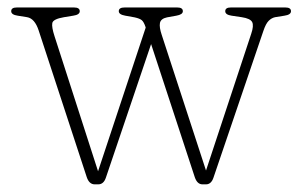

<svg xmlns="http://www.w3.org/2000/svg" viewBox="-20 -483 810 514"><path d="M243 10.5H233.5Q218.5 10.5 212 -9.5L83.5 -401.5Q73 -433.5 52.5 -437L27.5 -441Q10 -443.5 10 -453Q10 -463 25 -463H178Q193.5 -463 193.5 -453Q193.5 -443.5 176 -441L151.5 -437Q122 -432 120 -421.2Q118 -410.5 126 -386L242.5 -24.5L370 -409L369.5 -411Q365 -424.5 359.5 -429Q354 -433.5 340.5 -436.5L315.5 -441Q298 -444 298 -453Q298 -463 313.5 -463H454.5Q469.5 -463 469.5 -453Q469.5 -444 452 -441L427 -436.5Q410.5 -433 408.2 -421.5Q406 -410 413 -389.5L531.5 -26.5L652.5 -392.5Q660 -414.5 655 -424Q650 -433.5 627 -437L600 -441Q583 -443.5 583 -453Q583 -463 598 -463H744Q759 -463 759 -453Q759 -443.5 741.5 -441L716.5 -437Q707 -435 699.2 -427.2Q691.5 -419.5 685 -400L551.5 -7.5Q545.5 10.5 531.5 10.5H522Q508 10.5 501.5 -8.5L384.5 -365L263.5 -7.5Q257.5 10.5 243 10.5Z"/></svg>

Font: Fraunces 9pt S050 Thin
Style: Regular
Weight: 100
Version: Version 1.000; ttfautohint (v1.8.3)